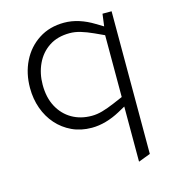

<svg xmlns="http://www.w3.org/2000/svg" viewBox="-107 -591 812 897"><g transform="rotate(-15 299.0 -142.0)"><path d="M284 7Q231 7 188.5 -13Q146 -33 115.5 -67.5Q85 -102 68.5 -148Q52 -194 52 -247Q52 -318 80.5 -375.5Q109 -433 161.5 -467Q214 -501 284 -501Q320 -501 356 -489.5Q392 -478 426 -457L469 -431L461 -392L409 -416Q376 -431 349 -439Q322 -447 297 -447Q238 -447 197 -420Q156 -393 134.5 -347Q113 -301 113 -246Q113 -184 137 -139.5Q161 -95 202.5 -71Q244 -47 298 -47Q323 -47 349.5 -54.5Q376 -62 409 -76L458 -97L470 -58L421 -31Q388 -13 353 -3Q318 7 284 7ZM455 217V-408L459 -419L469 -495H513V195Z"/></g></svg>

Font: REM ExtraLight
Style: Regular
Weight: 250
Designer: Octavio Pardo
Foundry: Ashler Design
Version: Version 1.005;gftools[0.9.28]